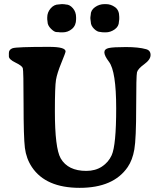

<svg xmlns="http://www.w3.org/2000/svg" viewBox="-20 -881 773 919"><path d="M279.3 -726.1H267.6Q261.7 -727.5 250.7 -727.5Q239.7 -727.5 223.6 -743.7Q207.5 -759.8 207.5 -777.3L206.1 -788.6V-797.9Q206.1 -821.8 222.4 -840.8Q238.8 -859.9 261.7 -859.9L275.4 -861.3H280.3L282.7 -860.8H287.1Q293.9 -859.4 295.9 -859.4Q313.5 -859.4 328.9 -841.6Q344.2 -823.7 344.2 -798.3V-789.1Q344.2 -759.3 324.7 -742.7Q305.2 -726.1 279.3 -726.1ZM480 -861.3H487.3Q510.3 -861.3 530.5 -846.9Q550.8 -832.5 550.8 -800.3V-788.6Q549.3 -782.7 549.3 -777.8Q549.3 -754.9 529.1 -740.5Q508.8 -726.1 485.8 -726.1H476.1L474.1 -726.6H469.2Q462.4 -728 460.4 -728Q445.3 -728 429.9 -743.4Q414.6 -758.8 414.6 -775.9L412.6 -791.5V-798.3Q414.1 -805.7 414.1 -809.6Q414.1 -832 434.6 -846.7Q455.1 -861.3 480 -861.3ZM22.5 -611.3V-627.4Q22.5 -643.6 40 -650.1Q57.6 -656.7 214.8 -656.7Q293.9 -656.7 293.9 -634.8Q293.9 -629.4 273.7 -580.1Q253.4 -530.8 248 -498.8Q242.7 -466.8 242.7 -348.6Q242.7 -171.9 270.5 -123Q305.2 -63 393.1 -63Q436.5 -63 468 -83.7Q499.5 -104.5 514.6 -138.2Q536.1 -186 536.1 -363Q536.1 -540 501.5 -585.4Q479.5 -614.3 479.5 -630.4Q479.5 -646.5 500.7 -651.1Q522 -655.8 582.5 -655.8Q643.1 -655.8 679.7 -645.5Q700.7 -639.6 700.7 -617.7Q700.7 -595.7 670.2 -573.5Q639.6 -551.3 635.7 -534.9Q631.8 -518.6 631.8 -367.4Q631.8 -216.3 623 -165.8Q614.3 -115.2 591.3 -81.5Q523.4 18.1 361.3 18.1Q199.2 18.1 132.8 -81.1Q105.5 -122.1 99.1 -173.3Q92.8 -224.6 92.8 -384Q92.8 -543.5 89.1 -554.9Q85.4 -566.4 54 -581.5Q22.5 -596.7 22.5 -611.3Z"/></svg>

Font: Averia Serif Libre
Style: Bold
Weight: 700
Version: Version 1.002